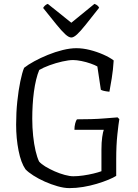

<svg xmlns="http://www.w3.org/2000/svg" viewBox="-20 -968 711 988"><path d="M337 0Q310 0 276.5 -9.5Q243 -19 210.5 -33.5Q178 -48 151.5 -65Q125 -82 111 -97Q88 -130 75.5 -193Q63 -256 63 -327Q63 -389 69 -446Q75 -503 84.5 -549Q94 -595 104 -619Q124 -635 156 -652.5Q188 -670 226 -685.5Q264 -701 302.5 -710.5Q341 -720 373 -720Q406 -720 442 -711Q478 -702 511 -687.5Q544 -673 565 -657Q562 -608 555 -565Q548 -522 543 -496Q524 -498 514 -500.5Q504 -503 499 -506L481 -626Q469 -633 446.5 -641Q424 -649 399 -654Q374 -659 356 -659Q334 -659 300.5 -651.5Q267 -644 234.5 -632Q202 -620 182 -608Q173 -587 166 -558Q159 -529 154.5 -495.5Q150 -462 148 -426.5Q146 -391 146 -357Q146 -312 150.5 -269Q155 -226 163 -192Q171 -158 181 -137Q192 -124 213.5 -111Q235 -98 261 -86.5Q287 -75 313 -68Q339 -61 357 -61Q381 -61 408.5 -65Q436 -69 461 -75Q486 -81 502 -87V-198Q502 -236 506 -263Q510 -290 514 -300H363Q363 -318 367 -333Q371 -348 376 -354Q411 -354 448.5 -355Q486 -356 521.5 -359Q557 -362 585 -364L594 -355Q590 -332 584 -276Q578 -220 578 -149V-63Q564 -54 537.5 -43Q511 -32 477.5 -22Q444 -12 408 -6Q372 0 337 0ZM347 -775Q334 -775 315.5 -792Q297 -809 269.5 -843Q242 -877 202 -927Q205 -933 211 -939Q217 -945 226 -948L347 -851L466 -948Q475 -945 481.5 -939.5Q488 -934 490 -928Q449 -876 421.5 -841.5Q394 -807 376.5 -791Q359 -775 347 -775Z"/></svg>

Font: Texturina 12pt ExtraLight
Style: Regular
Weight: 250
Designer: Guillermo Torres Carreño
Foundry: Omnibus-Type
Version: Version 1.002